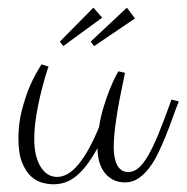

<svg xmlns="http://www.w3.org/2000/svg" viewBox="-20 -497 484 498"><path d="M232.9 -112.8Q217.8 -85.4 203.6 -67.4Q189.5 -49.3 175.5 -38.6Q161.6 -27.8 147.5 -23.4Q133.3 -19 118.2 -19Q106 -19 90.3 -22.9Q74.7 -26.9 60.8 -39.3Q46.9 -51.8 37.4 -75.2Q27.8 -98.6 27.8 -138.2Q27.8 -177.7 37.1 -212.6Q46.4 -247.6 57.6 -273.9Q70.8 -304.2 87.9 -330.1L106 -324.2Q105.5 -323.7 102.8 -315.4Q100.1 -307.1 95.9 -293Q91.8 -278.8 87.2 -260.3Q82.5 -241.7 78.4 -220.9Q74.2 -200.2 71.5 -178.7Q68.8 -157.2 68.8 -137.2Q68.8 -91.3 85.2 -64.7Q101.6 -38.1 127.9 -38.1Q157.2 -38.1 184.6 -72Q211.9 -106 236.8 -167Q241.2 -195.3 248.8 -219.7Q256.3 -244.1 263.9 -263.2Q271.5 -282.2 277.8 -294.9Q284.2 -307.6 287.1 -312L304.2 -308.1Q296.4 -271.5 290.8 -242.4Q285.2 -213.4 281.7 -189.9Q278.3 -166.5 276.6 -148.2Q274.9 -129.9 274.9 -115.2Q274.9 -85.9 284.2 -68.4Q293.5 -50.8 313 -50.8Q326.2 -50.8 338.4 -60.5Q350.6 -70.3 363.8 -92.8Q377 -115.2 391.6 -150.9Q406.2 -186.5 424.8 -238.8L443.8 -233.9Q435.5 -213.4 427.2 -189.9Q418.9 -166.5 409.4 -143.1Q399.9 -119.6 389.4 -98.1Q378.9 -76.7 366 -60.1Q353 -43.5 337.9 -33.7Q322.8 -23.9 304.2 -23.9Q286.6 -23.9 273.4 -30.8Q260.3 -37.6 251.2 -49.3Q242.2 -61 237.5 -77.4Q232.9 -93.8 232.9 -112.8ZM245.1 -451.2 144 -377.4 135.3 -389.2 222.2 -477.1ZM330.1 -449.2 224.1 -377.4 215.3 -389.2 309.1 -477.1Z"/></svg>

Font: Clicker Script
Style: Regular
Weight: 400
Designer: Astigmatic (AOETI)
Foundry: Astigmatic (AOETI)
Version: Version 1.000